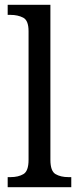

<svg xmlns="http://www.w3.org/2000/svg" viewBox="-20 -780 329 800"><path d="M12 0V-42H24Q56 -42 77.5 -54.5Q99 -67 99 -114V-650Q99 -695 76.5 -706.5Q54 -718 24 -718H12V-760H190V-114Q190 -67 211.5 -54.5Q233 -42 265 -42H277V0Z"/></svg>

Font: Noto Serif Khmer SemiCondensed
Style: Regular
Weight: 400
Width: 4
Designer: Danh Hong and the Monotype Design Team
Foundry: Monotype Imaging Inc.
Version: Version 2.004; ttfautohint (v1.8.4.7-5d5b)